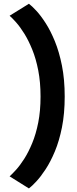

<svg xmlns="http://www.w3.org/2000/svg" viewBox="-20 -792 418 1049"><path d="M138 237.5Q154 225.5 178.2 199.5Q202.5 173.5 229.2 132.8Q256 92 279.8 35.2Q303.5 -21.5 318.5 -96.2Q333.5 -171 333.5 -264.5Q333.5 -358 318.5 -433.2Q303.5 -508.5 279.8 -566.5Q256 -624.5 229.2 -666Q202.5 -707.5 178.2 -733.5Q154 -759.5 138 -771.5L32.5 -706Q47 -693.5 68.5 -669.2Q90 -645 113 -608Q136 -571 156.2 -521.2Q176.5 -471.5 189 -407.2Q201.5 -343 201.5 -264.5Q201.5 -186 189 -122.8Q176.5 -59.5 156.2 -10.5Q136 38.5 113 74.8Q90 111 68.5 134.8Q47 158.5 32.5 171.5Z"/></svg>

Font: Anybody SemiExpanded SemiBold
Style: Regular
Weight: 600
Width: 6
Designer: Tyler Finck
Foundry: Etcetera Type Company
Version: Version 1.113;gftools[0.9.25]